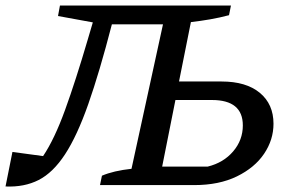

<svg xmlns="http://www.w3.org/2000/svg" viewBox="-46 -670 1045 695"><path d="M-26 5 -1 -120 110 -105Q151 -166 189.5 -272Q228 -378 272 -528L290 -589L164 -612L171 -650H790L783 -615Q749 -606 714.5 -600Q680 -594 645 -590L602 -375H756Q845 -375 894.5 -334Q944 -293 944 -222Q944 -164 910 -113.5Q876 -63 811.5 -31.5Q747 0 657 0H316L323 -34Q365 -52 430 -59L544 -582H359Q314 -408 273.5 -293Q233 -178 189.5 -111.5Q146 -45 94 -18.5Q42 8 -26 5ZM541 -67H706Q763 -81 798 -122Q833 -163 833 -216Q833 -308 721 -308H589Z"/></svg>

Font: Piazzolla SC Medium
Style: Italic
Weight: 500
Italic angle: -11.3°
Designer: Juan Pablo del Peral
Foundry: Huerta Tipografica
Version: Version 1.330